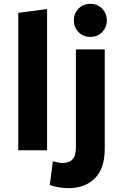

<svg xmlns="http://www.w3.org/2000/svg" viewBox="-20 -782 640 999"><path d="M75 0V-715L225 -735V0ZM239 181 255 57Q271 61 282.5 63.5Q294 66 306 66Q338 66 356.5 48Q375 30 375 -16V-525H525V-8Q525 95 473.5 146Q422 197 336 197Q313 197 286 192.5Q259 188 239 181ZM364 -676Q364 -711 388 -736.5Q412 -762 450 -762Q488 -762 512 -736.5Q536 -711 536 -676Q536 -641 512 -615.5Q488 -590 450 -590Q412 -590 388 -615.5Q364 -641 364 -676Z"/></svg>

Font: Radio Canada
Style: Regular
Weight: 400
Designer: Charles Daoud, Etienne Aubert Bonn, Alexandre Saumier Demers, Jacques Le Bailly
Foundry: Radio-Canada
Version: Version 2.104;gftools[0.9.28.dev5+ged2979d]